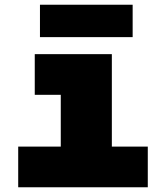

<svg xmlns="http://www.w3.org/2000/svg" viewBox="-20 -792 690 812"><path d="M57 -172H237V-391H127V-563H453V-172H605V0H57ZM149 -772H541V-635H149Z"/></svg>

Font: Azeret Mono Black
Style: Regular
Weight: 900
Designer: Martin Vácha
Foundry: Displaay
Version: Version 1.000; Glyphs 3.0.3, build 3074